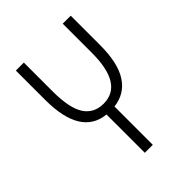

<svg xmlns="http://www.w3.org/2000/svg" viewBox="-207 -816 918 918"><g transform="rotate(-45 252.0 -357.0)"><path d="M225 -259Q67 -275 67 -516V-714H121V-519Q121 -406 154 -355.5Q187 -305 252 -305Q384 -305 384 -517V-714H438V-516Q438 -394 397 -331Q356 -268 279 -259V0H225Z"/></g></svg>

Font: Noto Sans Georgian Light Cond
Style: Regular
Weight: 300
Width: 3
Designer: Monotype Design team
Foundry: Monotype Imaging Inc.
Version: Version 1.000